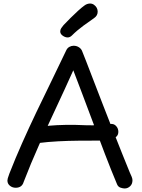

<svg xmlns="http://www.w3.org/2000/svg" viewBox="-20 -1048 806 1087"><path d="M114 -18Q109 -1 97.5 7Q86 15 69 15Q50 15 36 3.5Q22 -8 22 -26Q22 -31 24 -38.5Q26 -46 33 -65Q67 -152 105.5 -238.5Q144 -325 185.5 -412Q227 -499 270 -586.5Q313 -674 355 -763Q361 -776 372.5 -782.5Q384 -789 397 -789Q414 -789 427.5 -780Q441 -771 446 -756Q451 -744 468 -700.5Q485 -657 509 -594Q533 -531 561.5 -458Q590 -385 618.5 -312Q647 -239 672.5 -176Q698 -113 715 -71Q720 -61 725 -48.5Q730 -36 730 -28Q730 -6 716.5 6.5Q703 19 686 19Q676 19 662.5 14.5Q649 10 643 -4Q609 -85 574.5 -175Q540 -265 507 -353.5Q474 -442 445 -518.5Q416 -595 395 -650Q346 -541 296.5 -435.5Q247 -330 200.5 -226Q154 -122 114 -18ZM196 -238Q181 -237 163.5 -252Q146 -267 146 -286Q146 -299 155 -307.5Q164 -316 176.5 -321Q189 -326 200 -328Q222 -333 261 -336.5Q300 -340 352 -341Q404 -342 465 -339Q484 -338 504 -338.5Q524 -339 542.5 -340Q561 -341 576.5 -342.5Q592 -344 603 -346Q624 -349 637 -335Q650 -321 650 -302Q650 -285 639.5 -275Q629 -265 612 -260Q595 -255 576.5 -253.5Q558 -252 542 -252Q485 -252 426 -251.5Q367 -251 309.5 -248Q252 -245 196 -238ZM363 -836Q349 -836 335 -846Q321 -856 321 -870Q321 -880 327 -889Q333 -898 340 -906Q358 -925 379.5 -946.5Q401 -968 422 -987Q443 -1006 457 -1016Q466 -1023 474.5 -1025.5Q483 -1028 490 -1028Q502 -1028 512 -1021Q522 -1014 527.5 -1004Q533 -994 533 -982Q533 -959 512 -945Q491 -931 453.5 -903.5Q416 -876 387 -847Q376 -836 363 -836Z"/></svg>

Font: Playpen Sans Hebrew
Style: Regular
Weight: 400
Designer: Tom Grace, Laura Meseguer, Veronika Burian, José Scaglione
Foundry: TypeTogether
Version: Version 2.000